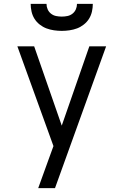

<svg xmlns="http://www.w3.org/2000/svg" viewBox="-20 -975 640 995"><path d="M178 0Q191 -35 203.5 -70.5Q216 -106 229 -141L257 -218L70 -735H157L300 -324L443 -735H530L265 0ZM300 -815Q280 -815 259.5 -818Q239 -821 220.5 -828Q202 -835 185.5 -848Q169 -861 158.5 -878Q148 -895 143.5 -915Q139 -935 139 -955H221Q221 -940 227 -926.5Q233 -913 244.5 -904Q256 -895 270.5 -892Q285 -889 300 -889Q315 -889 329.5 -892Q344 -895 355.5 -904Q367 -913 373 -926.5Q379 -940 379 -955H461Q461 -935 456.5 -915Q452 -895 441.5 -878Q431 -861 414.5 -848Q398 -835 379.5 -828Q361 -821 340.5 -818Q320 -815 300 -815Z"/></svg>

Font: Zed Mono Extended
Style: Regular
Weight: 400
Width: 7
Monospace: yes
Designer: Belleve Invis
Foundry: Belleve Invis
Version: Version 1.0.0; ttfautohint (v1.8.4)